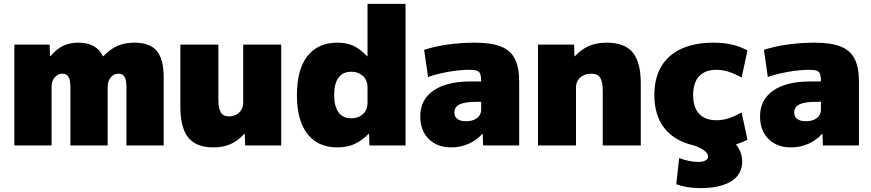

<svg xmlns="http://www.w3.org/2000/svg" viewBox="-20 -750 4492 990"><path d="M54 0V-520H236L238 -460H240Q271 -497 305 -513.5Q339 -530 384 -530Q431 -530 462.5 -512.5Q494 -495 511 -460H513Q548 -497 586 -513.5Q624 -530 673 -530Q753 -530 788.5 -487.5Q824 -445 824 -350V0H632V-300Q632 -337 622.5 -353.5Q613 -370 591 -370Q566 -370 550.5 -350.5Q535 -331 535 -300V0H343V-300Q343 -337 333.5 -353.5Q324 -370 302 -370Q286 -370 273 -361Q260 -352 253 -336.5Q246 -321 246 -300V0Z M1080 10Q992 10 951 -40.5Q910 -91 910 -200V-520H1106V-240Q1106 -191 1118.5 -170.5Q1131 -150 1160 -150Q1182 -150 1198.5 -159Q1215 -168 1224.5 -184Q1234 -200 1234 -220V-520H1430V0H1244L1242 -60H1240Q1206 -23 1168 -6.5Q1130 10 1080 10Z M1720 10Q1619 10 1565 -59.5Q1511 -129 1511 -260Q1511 -391 1565 -460.5Q1619 -530 1720 -530Q1767 -530 1802 -514Q1837 -498 1873 -460H1875V-730H2071V0H1885L1883 -60H1881Q1844 -23 1806 -6.5Q1768 10 1720 10ZM1791 -140Q1816 -140 1835 -150Q1854 -160 1864.5 -178Q1875 -196 1875 -220V-300Q1875 -324 1864.5 -342Q1854 -360 1835 -370Q1816 -380 1791 -380Q1748 -380 1725.5 -349.5Q1703 -319 1703 -260Q1703 -202 1725.5 -171Q1748 -140 1791 -140Z M2307 10Q2234 10 2190.5 -33.5Q2147 -77 2147 -150Q2147 -236 2215 -283Q2283 -330 2407 -330H2461Q2461 -355 2456.5 -368Q2452 -381 2439 -385.5Q2426 -390 2401 -390Q2352 -390 2294 -380Q2236 -370 2187 -353L2167 -493Q2221 -511 2290 -520.5Q2359 -530 2428 -530Q2512 -530 2562 -510.5Q2612 -491 2634.5 -447Q2657 -403 2657 -330V0H2471L2469 -60H2467Q2438 -27 2396 -8.5Q2354 10 2307 10ZM2383 -125Q2407 -125 2424.5 -132.5Q2442 -140 2451.5 -153.5Q2461 -167 2461 -185V-225H2437Q2378 -225 2350.5 -212Q2323 -199 2323 -170Q2323 -148 2338.5 -136.5Q2354 -125 2383 -125Z M2754 0V-520H2940L2942 -460H2944Q2979 -497 3018 -513.5Q3057 -530 3109 -530Q3200 -530 3242 -480Q3284 -430 3284 -320V0H3088V-280Q3088 -329 3074.5 -349.5Q3061 -370 3029 -370Q3006 -370 2988 -361Q2970 -352 2960 -336.5Q2950 -321 2950 -300V0Z M3659 10Q3562 10 3493.5 -21.5Q3425 -53 3389.5 -113.5Q3354 -174 3354 -260Q3354 -347 3389.5 -407Q3425 -467 3493.5 -498.5Q3562 -530 3659 -530Q3710 -530 3752 -520.5Q3794 -511 3834 -490L3804 -350Q3768 -370 3737 -380Q3706 -390 3674 -390Q3616 -390 3585 -357Q3554 -324 3554 -260Q3554 -196 3585 -163Q3616 -130 3674 -130Q3706 -130 3737 -140Q3768 -150 3804 -170L3834 -30Q3794 -9 3752 0.5Q3710 10 3659 10ZM3592 220Q3521 220 3467 200L3482 65Q3505 74 3531.5 79.5Q3558 85 3580 85Q3597 85 3608 81.5Q3619 78 3625 72Q3631 66 3631 57Q3631 42 3613.5 28Q3596 14 3559 0L3734 -50Q3772 -14 3789.5 16.5Q3807 47 3807 82Q3807 126 3782 157Q3757 188 3709 204Q3661 220 3592 220Z M4059 10Q3986 10 3942.5 -33.5Q3899 -77 3899 -150Q3899 -236 3967 -283Q4035 -330 4159 -330H4213Q4213 -355 4208.5 -368Q4204 -381 4191 -385.5Q4178 -390 4153 -390Q4104 -390 4046 -380Q3988 -370 3939 -353L3919 -493Q3973 -511 4042 -520.5Q4111 -530 4180 -530Q4264 -530 4314 -510.5Q4364 -491 4386.5 -447Q4409 -403 4409 -330V0H4223L4221 -60H4219Q4190 -27 4148 -8.5Q4106 10 4059 10ZM4135 -125Q4159 -125 4176.5 -132.5Q4194 -140 4203.5 -153.5Q4213 -167 4213 -185V-225H4189Q4130 -225 4102.5 -212Q4075 -199 4075 -170Q4075 -148 4090.5 -136.5Q4106 -125 4135 -125Z"/></svg>

Font: M PLUS 1 Thin Black
Style: Regular
Weight: 900
Version: Version 1.001